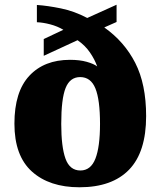

<svg xmlns="http://www.w3.org/2000/svg" viewBox="-20 -782 680 812"><path d="M316 10Q189 10 115 -56.5Q41 -123 41 -259Q41 -394 104 -461.5Q167 -529 276 -529Q317 -529 347 -520.5Q377 -512 391 -501Q381 -530 360.5 -560Q340 -590 308 -612L165 -546V-617L248 -656Q223 -671 192.5 -679Q162 -687 136 -688V-761Q181 -758 237.5 -746.5Q294 -735 349 -706L473 -762V-689L421 -666Q506 -606 552 -516Q598 -426 598 -291Q598 -139 526 -64.5Q454 10 316 10ZM320 -61Q364 -61 383.5 -111Q403 -161 403 -258Q403 -360 383.5 -408Q364 -456 319 -456Q276 -456 257.5 -410Q239 -364 239 -258Q239 -161 257 -111Q275 -61 320 -61Z"/></svg>

Font: Noto Serif Tamil Black
Style: Regular
Weight: 900
Designer: Indian Type Foundry, Tom Grace, and the Monotype Design Team
Foundry: Monotype Imaging Inc.
Version: Version 2.004; ttfautohint (v1.8.4.7-5d5b)